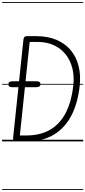

<svg xmlns="http://www.w3.org/2000/svg" viewBox="-25 -1349 814 1832"><path d="M131.5 0Q114 0 106.2 -9Q98.5 -18 100 -33L198.5 -969Q200.5 -986.5 207.2 -995.2Q214 -1004 236.5 -1004H322.5Q430 -1004 512.2 -969.5Q594.5 -935 648.2 -871.8Q702 -808.5 724.5 -720.8Q747 -633 735 -526.5Q717 -363.5 655.5 -245.5Q594 -127.5 488.2 -63.8Q382.5 0 230.5 0ZM164.5 -56.5H225Q362 -56.5 456 -112.8Q550 -169 603.8 -275.2Q657.5 -381.5 674.5 -531Q684.5 -620.5 665.5 -696.8Q646.5 -773 601.8 -829.5Q557 -886 489 -917.5Q421 -949 333 -949H258ZM131.5 0Q114 0 106.2 -9Q98.5 -18 100 -33L198.5 -969Q200.5 -986.5 207.2 -995.2Q214 -1004 236.5 -1004H322.5Q430 -1004 512.2 -969.5Q594.5 -935 648.2 -871.8Q702 -808.5 724.5 -720.8Q747 -633 735 -526.5Q717 -363.5 655.5 -245.5Q594 -127.5 488.2 -63.8Q382.5 0 230.5 0ZM164.5 -56.5H225Q362 -56.5 456 -112.8Q550 -169 603.8 -275.2Q657.5 -381.5 674.5 -531Q684.5 -620.5 665.5 -696.8Q646.5 -773 601.8 -829.5Q557 -886 489 -917.5Q421 -949 333 -949H258ZM91.5 -517Q73 -517 64 -524Q55 -531 55 -546Q55 -559.5 64.8 -566.5Q74.5 -573.5 94 -573.5H323Q342.5 -573.5 351.8 -566.8Q361 -560 361 -546Q361 -531.5 350.5 -524.2Q340 -517 320.5 -517ZM-5 455H769V463H-5ZM-5 -16H769V0H-5ZM-5 -549H769V-541H-5ZM-5 -1329H769V-1321H-5Z"/></svg>

Font: Edu SA Dotted Guide
Style: Regular
Weight: 400
Designer: Tina and Corey Anderson, Eben Sorkin, Mirko Velimirovic
Foundry: Google for Education
Version: Version 2.000